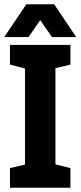

<svg xmlns="http://www.w3.org/2000/svg" viewBox="-25 -877 377 897"><path d="M91.7 0V-667H234V0ZM21.7 -667H101.7L121 -548.7L21.7 -575.3ZM21.7 0V-91.7L121.7 -115L101.7 0ZM224 0 197.3 -118.3 304 -91.7V0ZM190.7 -548 224 -667H304V-575.3ZM111.3 -857H228L331.3 -703.7H218ZM214.7 -857 108 -703.7H-5.3L98 -857Z"/></svg>

Font: Epunda Slab Light
Style: Regular
Weight: 300
Designer: Simon Atzbach
Foundry: typofactur
Version: Version 1.102